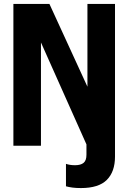

<svg xmlns="http://www.w3.org/2000/svg" viewBox="-20 -740 652 975"><path d="M48 0V-720H231L490 -156L424 -164V-720H564V0H422L152 -605L188 -612V0ZM391 215Q366 215 347.5 212.5Q329 210 315 206V92Q323 95 335 97Q347 99 361 99Q390 99 404.5 87Q419 75 419 46V-40H564V55Q564 132 522.5 173.5Q481 215 391 215Z"/></svg>

Font: Instrument Sans SemiCondensed
Style: Bold
Weight: 700
Width: 4
Designer: Rodrigo Fuenzalida
Foundry: fragTYPE
Version: Version 1.000;gftools[0.9.28]